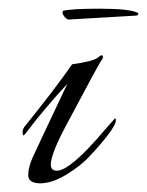

<svg xmlns="http://www.w3.org/2000/svg" viewBox="-20 -419 338 442"><path d="M45 -16Q45 -34 55 -56Q62 -72 135 -226Q82 -169 39 -112Q32 -102 32 -114Q32 -122 37 -128Q108 -216 146 -271Q196 -278 206 -287Q216 -296 217 -288Q217 -284 212.5 -278.5Q208 -273 131 -128Q97 -64 97 -40Q97 -26 111 -26Q142 -26 223 -122L245 -147Q257 -135 186 -59Q167 -38 133.5 -17.5Q100 3 72.5 3Q45 3 45 -16ZM292 -383 138 -374Q134 -374 128 -381Q122 -389 125 -394Q144 -399 210 -399Q280 -399 298 -389Q299 -389 298 -386Q297 -383 292 -383Z"/></svg>

Font: Italianno
Style: Regular
Weight: 400
Designer: Robert E. Leuschke
Foundry: Robert E. Leuschke
Version: Version 1.003